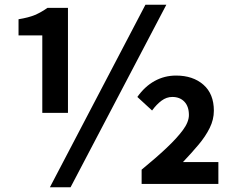

<svg xmlns="http://www.w3.org/2000/svg" viewBox="-20 -774 988 808"><path d="M158 -299V-625H58V-693Q101 -700 127 -711Q153 -722 180 -741H266V-299ZM190 14 592 -754H680L277 14ZM576 0V-60Q637 -110 681 -151.5Q725 -193 750 -227Q775 -261 775 -290Q775 -326 756 -346Q737 -366 705 -366Q681 -366 660 -350.5Q639 -335 620 -309L558 -366Q589 -410 630.5 -433Q672 -456 721 -456Q792 -456 836 -417.5Q880 -379 880 -308Q880 -271 862.5 -235.5Q845 -200 815.5 -165Q786 -130 750 -92H899V0Z"/></svg>

Font: Noto Sans SC Thin
Style: Bold
Weight: 700
Version: Version 2.004-H2;hotconv 1.0.118;makeotfexe 2.5.65603